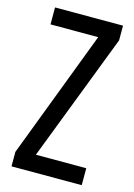

<svg xmlns="http://www.w3.org/2000/svg" viewBox="-111 -773 582 832"><g transform="rotate(15 180.5 -357.0)"><path d="M341 0V-76H115L335 -648V-714H30V-638H244L26 -65V0Z"/></g></svg>

Font: Noto Sans UI Condensed
Style: Regular
Weight: 400
Width: 3
Designer: Monotype Design Team
Foundry: Monotype Imaging Inc.
Version: Version 1.901